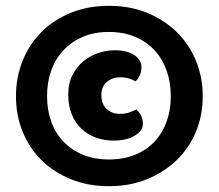

<svg xmlns="http://www.w3.org/2000/svg" viewBox="-20 -639 753 661"><path d="M35 -308Q35 -373 58 -430Q81 -487 123 -529Q165 -571 224 -595Q283 -619 355 -619Q427 -619 486 -595Q545 -571 588 -529Q631 -487 654.5 -430Q678 -373 678 -308Q678 -242 654.5 -185.5Q631 -129 588 -87.5Q545 -46 486 -22Q427 2 355 2Q283 2 224 -22Q165 -46 123 -87.5Q81 -129 58 -185.5Q35 -242 35 -308ZM355 -529Q305 -529 266 -512.5Q227 -496 199 -466.5Q171 -437 156.5 -396.5Q142 -356 142 -308Q142 -260 156.5 -220Q171 -180 199 -151Q227 -122 266 -106Q305 -90 355 -90Q405 -90 444.5 -106Q484 -122 511.5 -151Q539 -180 553.5 -220Q568 -260 568 -308Q568 -356 553.5 -396.5Q539 -437 511.5 -466.5Q484 -496 444.5 -512.5Q405 -529 355 -529ZM394 -373Q367 -373 348 -357Q329 -341 329 -312Q329 -281 347 -264Q365 -247 393 -247Q412 -247 425.5 -252Q439 -257 449 -262Q472 -242 472 -212Q472 -189 444 -172Q416 -155 371 -155Q338 -155 309.5 -165.5Q281 -176 260 -196Q239 -216 227 -245.5Q215 -275 215 -313Q215 -352 229.5 -380.5Q244 -409 267 -428Q290 -447 318.5 -456.5Q347 -466 375 -466Q417 -466 442 -449.5Q467 -433 467 -408Q467 -379 447 -359Q438 -364 424.5 -368.5Q411 -373 394 -373Z"/></svg>

Font: Baloo Thambi
Style: Regular
Weight: 400
Designer: Aadarsh Rajan and Ek Type
Foundry: Ek Type
Version: Version 1.443;PS 1.000;hotconv 16.6.51;makeotf.lib2.5.65220;